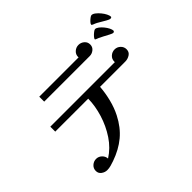

<svg xmlns="http://www.w3.org/2000/svg" viewBox="-188 -1083 1376 1376"><g transform="rotate(-45 500.0 -395.0)"><path d="M892 -477Q892 -449 870 -435Q848 -421 823 -421H567Q563 -364 548 -303.5Q533 -243 507 -192Q465 -110 404 -59.5Q343 -9 257 21Q240 27 220.5 32.5Q201 38 182 38Q159 38 139 23.5Q119 9 119 -16Q119 -42 138 -59Q157 -76 182 -76Q206 -76 224.5 -58.5Q243 -41 244 -17Q309 -58 353.5 -125Q398 -192 422 -270Q446 -348 447 -421H113V-471H767Q767 -473 767 -474.5Q767 -476 767 -477Q767 -503 786 -520Q805 -537 830 -537Q855 -537 873.5 -519.5Q892 -502 892 -477ZM732 -685Q732 -660 713 -644.5Q694 -629 671 -629H209V-679H608Q607 -680 607 -683Q607 -709 626 -726Q645 -743 670 -743Q694 -743 713 -727Q732 -711 732 -685ZM920 -637Q920 -633 915.5 -630Q911 -627 907 -627Q901 -627 880.5 -637.5Q860 -648 839 -659.5Q818 -671 808 -675Q804 -677 792.5 -681Q781 -685 781 -689Q781 -695 791.5 -707Q802 -719 815 -729Q828 -739 834 -739Q846 -739 861 -727.5Q876 -716 889.5 -699.5Q903 -683 911.5 -666Q920 -649 920 -637ZM978 -721Q978 -717 973 -715Q968 -713 965 -713Q957 -713 936.5 -724.5Q916 -736 894.5 -749Q873 -762 863 -766Q859 -768 848 -772Q837 -776 837 -781Q837 -788 847 -799Q857 -810 869 -819Q881 -828 887 -828Q900 -828 915.5 -816Q931 -804 945.5 -786.5Q960 -769 969 -751Q978 -733 978 -721Z"/></g></svg>

Font: Kaisei Decol Medium
Style: Regular
Weight: 500
Designer: Font-Kai, 金井和夫
Foundry: KAZUO KANAI
Version: Version 5.003